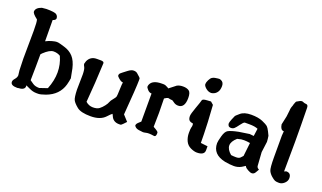

<svg xmlns="http://www.w3.org/2000/svg" viewBox="-70 -1083 2549 1518"><g transform="rotate(20 1204.5 -324.0)"><path d="M274.4 -53.7H276.4L339.4 -75.2Q340.8 -76.2 341.8 -76.7Q371.1 -150.4 371.1 -218.3Q371.1 -286.1 342.8 -348.6Q318.4 -364.3 285.6 -364.3Q252.9 -364.3 205.1 -318.8Q199.2 -313.5 194.3 -307.1Q194.3 -197.8 191.9 -88.4Q199.7 -83 220.5 -68.4Q241.2 -53.7 274.4 -53.7ZM117.2 -660.2Q187.5 -660.2 202.4 -648.2Q217.3 -636.2 217.3 -618.7V-613.8L216.3 -612.3Q213.4 -601.6 192.4 -594.7Q193.4 -504.9 193.8 -416.5Q220.7 -430.7 246.1 -437Q271.5 -443.4 279.3 -443.4Q287.1 -443.4 294.4 -442.9Q301.8 -442.4 349.6 -428.2Q397.5 -414.1 426.8 -381.8Q456.1 -349.6 470.2 -289.1L485.8 -208.5L484.4 -207Q482.9 -189.9 473.6 -154.3Q446.3 -60.1 345.2 -22.5Q303.7 -7.8 285.2 -7.8H269.5Q238.8 -7.8 209 -22.5Q179.2 -37.1 173.8 -38.6Q174.8 -32.2 174.8 -29.3Q172.9 2.4 117.2 3.9L116.2 4.9H111.3Q56.6 4.9 56.6 -25.9V-26.9Q56.6 -39.6 71.3 -56.2Q85.9 -72.8 86.9 -90.8L82 -131.8L79.1 -229L81.1 -464.8Q81.1 -540.5 74.2 -557.1Q30.3 -590.8 30.3 -607.4Q31.2 -640.1 79.6 -656.7L116.7 -660.2Z M962.9 -429.2Q995.6 -401.9 996.6 -396Q997.1 -391.6 997.1 -380.4Q997.1 -322.3 978 -86.9L1021.5 -39.1L999 -15.6Q985.4 -1.5 980.5 -1Q974.6 -0.5 967.3 -0.5Q916 -0.5 898.4 -45.9Q894.5 -55.7 891.1 -60.1Q877 -49.8 855.5 -25.9Q815.4 17.6 733.4 17.6Q651.4 17.6 618.2 -9.5Q585 -36.6 574.2 -57.4Q563.5 -78.1 561.5 -143.6L563.5 -273.4Q562.5 -317.4 553.7 -332Q544.9 -346.7 544.9 -354.5V-355L551.8 -378.9Q573.2 -425.8 626 -425.8H662.1Q686.5 -424.8 686.5 -411.1V-410.6Q679.7 -243.2 665.5 -79.1Q692.4 -54.7 727.1 -54.7Q761.7 -54.7 780.3 -68.8Q798.8 -83 814.7 -103.8Q830.6 -124.5 835 -138.2Q839.4 -151.9 856 -171.1Q872.6 -190.4 875 -200Q877.4 -209.5 878.9 -260.3Q880.4 -311 883.3 -320.8Q880.4 -321.8 873 -322.8Q865.7 -323.7 847.7 -338.4Q829.6 -353 829.6 -361.3Q829.6 -373.5 839.6 -382.1Q849.6 -390.6 854.5 -394.3Q859.4 -397.9 885.7 -418.2Q912.1 -438.5 931.9 -438.5Q951.7 -438.5 962.9 -429.2Z M1259.8 -7.8Q1230.5 -12.2 1215.6 -12.2Q1200.7 -12.2 1188 -9Q1175.3 -5.9 1166.3 -5.9Q1157.2 -5.9 1129.9 -10.3Q1102.1 -14.6 1091.8 -34.2V-37.1Q1091.8 -49.8 1110.4 -65.9L1126 -80.1V-316.4H1125Q1107.4 -316.4 1092.3 -332.5Q1077.1 -348.6 1077.1 -357.4Q1077.1 -366.2 1082 -377Q1101.6 -418 1176.8 -418H1190.4Q1206.5 -418 1226.1 -406.2L1236.3 -399.4L1293.9 -444.3H1295.4Q1313 -454.1 1343 -454.1Q1373 -454.1 1392.1 -441.2Q1411.1 -428.2 1411.1 -382.3Q1411.1 -297.9 1355.5 -297.9Q1334 -297.9 1317.4 -310.1Q1300.8 -322.3 1296.4 -323.2H1287.1L1261.2 -328.1Q1253.4 -327.1 1231.9 -313Q1233.9 -252.4 1233.9 -193.1Q1233.9 -133.8 1231.9 -74.7Q1237.8 -71.3 1252.4 -63Q1271.5 -52.2 1275.4 -43L1275.9 -36.1Q1275.9 -7.8 1261.2 -7.8Z M1605 -604.5Q1629.9 -593.8 1629.9 -562.5Q1629.9 -562 1629.9 -561.5Q1629.4 -529.3 1617.2 -511.7Q1605 -494.1 1589.4 -487.8Q1573.7 -481.4 1566.9 -481.4Q1542.5 -481.4 1521.2 -499.5Q1500 -517.6 1500 -532.2Q1500 -546.9 1510.3 -567.4Q1520.5 -587.9 1532.2 -595.2Q1543.9 -602.5 1556.2 -604.2Q1568.4 -606 1576.2 -607.2Q1584 -608.4 1589.6 -608.4Q1595.2 -608.4 1605 -604.5ZM1589.4 -418Q1601.1 -407.7 1612.8 -397.9Q1624 -236.3 1625 -156.7L1626 -82.5L1684.6 -75.7V-42Q1684.6 0 1621.1 0Q1598.6 0 1568.4 -13.9Q1538.1 -27.8 1523.9 -58.3Q1509.8 -88.9 1509.8 -125Q1509.8 -161.1 1513.2 -171.1Q1516.6 -181.2 1516.6 -191.4Q1516.6 -201.7 1515.6 -204.6Q1512.2 -205.1 1510.3 -206.1Q1501.5 -208 1495.1 -210Q1471.7 -217.8 1471.7 -252Q1471.7 -271 1492.7 -328.4Q1513.7 -385.7 1517.1 -401.4Q1520 -414.1 1556.6 -416Q1573.2 -417 1589.4 -418Z M1991.2 -214.8Q1960.9 -219.7 1941.4 -219.7Q1921.9 -219.7 1916.3 -218.3Q1910.6 -216.8 1884.3 -210.9Q1843.8 -175.3 1843.8 -141.8Q1843.8 -108.4 1883.3 -74.2Q1901.4 -71.3 1926 -71.3Q1950.7 -71.3 1961.2 -82.8Q1971.7 -94.2 1978.5 -101.6Q1984.9 -158.7 1991.2 -214.8ZM2114.3 -269.5V-269L2102.5 -178.7L2110.4 -63.5Q2111.3 -56.2 2118.2 -48.8L2129.9 -41L2115.2 -15.6Q2104.5 4.9 2085.9 4.9H2085Q2072.3 4.9 2051.8 -6.8Q2031.2 -18.6 2027.6 -24.9Q2023.9 -31.2 2022.5 -33.7L1994.1 -15.6Q1965.3 0 1932.9 0Q1900.4 0 1856.9 -7.8Q1747.1 -30.8 1747.1 -125Q1747.1 -140.6 1759.3 -185.5Q1771.5 -230.5 1793 -242.2Q1816.9 -255.4 1877 -267.6L1964.8 -280.8L2000 -277.3Q2004.4 -309.1 2008.8 -340.8Q1983.4 -352.5 1936.5 -352.5H1897Q1886.2 -349.1 1866.9 -322.5Q1847.7 -295.9 1836.4 -285.6Q1825.2 -275.4 1808.6 -275.4Q1792 -275.4 1786.1 -284.9Q1780.3 -294.4 1780.3 -303.5Q1780.3 -312.5 1791 -339.8Q1803.2 -370.1 1805.7 -373.8Q1808.1 -377.4 1811.3 -380.4Q1814.5 -383.3 1816.9 -385.5Q1819.3 -387.7 1825 -392.6Q1830.6 -397.5 1835 -401.4Q1865.2 -428.7 1925 -428.7Q1984.9 -428.7 2021.7 -412.6Q2058.6 -396.5 2069.3 -386.7Q2080.1 -377 2093.8 -349.6Q2107.4 -322.3 2108.9 -318.4Q2110.4 -314.5 2112.3 -293.9Q2114.3 -273.4 2114.3 -269.5Z M2301.8 -656.7Q2319.8 -656.7 2320.3 -630.9Q2323.2 -480 2323.2 -346.4Q2323.2 -212.9 2321.3 -95.7L2337.4 -102.5H2338.9Q2378.9 -102.5 2378.9 -59.1Q2378.9 -35.2 2358.4 -16.1Q2337.9 2.9 2314.5 2.9Q2291 2.9 2279.5 -1.7Q2268.1 -6.3 2248.3 -23.4Q2228.5 -40.5 2218.3 -61.8Q2208 -83 2208 -176.8V-355.5Q2210 -375 2210.9 -393.6H2209Q2182.6 -394 2175.8 -438V-439.5L2191.4 -511.7L2197.3 -562Q2197.3 -577.6 2202.1 -592.8Q2207 -607.9 2208.5 -610.4Q2210 -612.8 2210.4 -619.1Q2210.4 -619.6 2213.9 -628.4Q2219.7 -644.5 2222.2 -647Q2251.5 -666 2265.1 -666Q2268.6 -666 2271 -665Q2289.1 -656.7 2301.8 -656.7Z"/></g></svg>

Font: Drukaatie burti
Style: Demi
Weight: 600
Version: Version 0.14